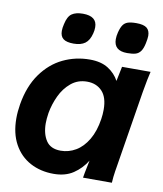

<svg xmlns="http://www.w3.org/2000/svg" viewBox="-86 -836 775 911"><g transform="rotate(10 302.0 -380.0)"><path d="M14.5 -222.5Q14.5 -255 20.5 -291Q35.5 -380 78.2 -439.8Q121 -499.5 181.2 -528.5Q241.5 -557.5 310.5 -557.5Q364.5 -557.5 399 -535.5Q433.5 -513.5 451.5 -479.5L466 -550H603.5Q595.5 -518.5 583.5 -449L522.5 -71.5L520 -56.5Q518 -42 516.2 -28Q514.5 -14 514 0H375Q377.5 -17.5 387 -63L391.5 -85Q367 -45 328.5 -19.2Q290 6.5 234 6.5Q170.5 6.5 120.8 -20.2Q71 -47 42.8 -98.5Q14.5 -150 14.5 -222.5ZM412 -289Q415.5 -312 415.5 -334.5Q415.5 -394 388 -423Q360.5 -452 315.5 -452Q271 -452 238.5 -425Q206 -398 187 -357.2Q168 -316.5 160.5 -274Q156 -245 156 -224Q156 -173 177.5 -140.2Q199 -107.5 248 -107.5Q286.5 -107.5 320.5 -127.5Q354.5 -147.5 378.8 -188.5Q403 -229.5 412 -289ZM155 -668.5Q155 -683 159.5 -701.5Q167.5 -739.5 186.8 -752.8Q206 -766 240 -766Q308 -766 308 -712.5Q308 -697 304 -682.5Q295.5 -648 275.2 -633.2Q255 -618.5 220.5 -618.5Q186 -618.5 170.5 -630.5Q155 -642.5 155 -668.5ZM414 -674.5Q414 -689.5 418.5 -707.5Q424.5 -731 433 -743.5Q441.5 -756 456.2 -761Q471 -766 497.5 -766Q532.5 -766 547.8 -753.8Q563 -741.5 563 -716Q563 -703 558 -679.5Q552.5 -653.5 543 -640.5Q533.5 -627.5 518.8 -623Q504 -618.5 478 -618.5Q414 -618.5 414 -674.5Z"/></g></svg>

Font: JuliaMono ExtraBold
Style: Italic
Weight: 800
Italic angle: -9°
Monospace: yes
Designer: cormullion
Foundry: corm
Version: Version 0.057; ttfautohint (v1.8.4)